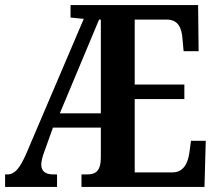

<svg xmlns="http://www.w3.org/2000/svg" viewBox="-20 -734 853 754"><path d="M0 0H204V-49H190C159 -49 142 -61 142 -88C142 -100 147 -120 155 -141L188 -233H376V-117C376 -62 356 -49 321 -49H300V0H783L788 -181H730L724 -136C718 -92 700 -57 657 -57H509V-345H704V-402H509V-657H635C679 -657 694 -626 697 -578L701 -533H760L758 -714H257V-665L309 -660L82 -128C58 -74 38 -49 9 -49H0ZM215 -289 369 -657H376V-289Z"/></svg>

Font: Noto Serif Bengali ExtraCondensed
Style: Regular
Weight: 400
Width: 2
Designer: Juan Bruce, Universal Thirst, Indian Type Foundry and the Monotype Design Team.
Foundry: Monotype Imaging Inc.
Version: Version 2.003